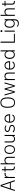

<svg xmlns="http://www.w3.org/2000/svg" viewBox="4216 -4964 943 9415"><g transform="rotate(-90 4687.5 -256.5)"><path d="M504 0H560L323 -700H261L26 0H81L146 -198H438ZM161 -244 292 -639 423 -244Z M857 -508C792 -508 745 -471 720 -415V-504H667V0H720V-308C720 -387 774 -454 849 -455C876 -456 896 -450 909 -442L924 -492C908 -501 889 -508 857 -508Z M1230 -459V-504H1099V-632H1047V-504H972V-459H1047V-131C1047 -48 1080 1 1189 1C1200 1 1213 1 1230 0V-46C1225 -46 1219 -45 1214 -45C1209 -45 1204 -46 1199 -46C1125 -47 1099 -79 1099 -140V-459Z M1536 -511C1470 -511 1418 -485 1390 -436V-700H1337V0H1390V-332C1390 -410 1444 -464 1524 -464C1601 -464 1654 -409 1654 -330V0H1707V-340C1707 -443 1638 -511 1536 -511Z M2058 7C2175 7 2250 -64 2270 -181C2274 -203 2275 -229 2275 -252C2275 -283 2272 -316 2268 -330C2243 -443 2173 -511 2058 -511C1947 -511 1872 -443 1852 -328C1848 -305 1845 -278 1845 -252C1845 -230 1846 -205 1850 -185C1870 -66 1943 7 2058 7ZM2058 -40C1969 -40 1917 -97 1902 -192C1899 -211 1898 -232 1898 -253C1898 -278 1901 -303 1903 -316C1919 -414 1975 -465 2058 -465C2147 -465 2199 -411 2217 -320C2219 -309 2222 -280 2222 -253C2222 -234 2221 -211 2218 -192C2203 -97 2150 -40 2058 -40Z M2725 -504V-172C2725 -93 2672 -39 2590 -39C2511 -39 2461 -92 2461 -172V-504H2408V-158C2408 -53 2484 7 2580 7C2648 7 2698 -20 2725 -68V0H2778V-504Z M3091 0C3200 0 3273 -55 3273 -143C3273 -239 3186 -262 3103 -280C3027 -295 2974 -310 2974 -368C2974 -418 3018 -453 3098 -453C3130 -453 3166 -446 3223 -414L3248 -453C3182 -492 3137 -500 3098 -500C2986 -500 2921 -445 2921 -366C2921 -282 2991 -253 3086 -233C3154 -220 3220 -209 3220 -141C3220 -81 3167 -47 3094 -47C3033 -47 2977 -71 2934 -107L2903 -67C2952 -25 3022 0 3091 0Z M3593 -48C3538 -48 3493 -70 3465 -111C3441 -144 3430 -186 3428 -233H3795C3794 -286 3791 -337 3774 -378C3744 -460 3676 -506 3582 -506C3498 -506 3436 -465 3403 -395C3386 -355 3376 -303 3376 -253C3376 -188 3390 -129 3423 -81C3461 -30 3518 -1 3591 -1C3679 -1 3744 -38 3777 -105L3736 -129C3708 -76 3659 -48 3593 -48ZM3447 -369C3471 -427 3519 -460 3584 -460C3652 -459 3699 -424 3723 -363C3733 -339 3738 -311 3741 -279H3428C3431 -310 3438 -346 3447 -369Z M4363 8C4446 8 4511 -20 4553 -76C4602 -145 4618 -245 4618 -350C4618 -457 4603 -566 4547 -631C4506 -683 4442 -708 4363 -708C4290 -708 4228 -686 4186 -640C4127 -573 4108 -464 4108 -350C4108 -258 4122 -153 4165 -89C4207 -25 4274 8 4363 8ZM4363 -37C4288 -37 4238 -65 4205 -121C4170 -191 4161 -249 4161 -350C4161 -453 4175 -560 4234 -617C4266 -648 4310 -663 4363 -663C4425 -663 4472 -643 4505 -603C4552 -544 4566 -451 4566 -350C4566 -261 4555 -164 4513 -108C4481 -61 4431 -37 4363 -37Z M4859 0H4912L5031 -417L5153 0H5206L5354 -503L5300 -504L5179 -70L5056 -504H5007L4886 -69L4766 -504H4712Z M5667 -511C5601 -511 5549 -485 5521 -436V-504H5468V0H5521V-332C5521 -410 5575 -464 5655 -464C5732 -464 5785 -409 5785 -330V0H5838V-340C5838 -443 5769 -511 5667 -511Z M6195 -48C6140 -48 6095 -70 6067 -111C6043 -144 6032 -186 6030 -233H6397C6396 -286 6393 -337 6376 -378C6346 -460 6278 -506 6184 -506C6100 -506 6038 -465 6005 -395C5988 -355 5978 -303 5978 -253C5978 -188 5992 -129 6025 -81C6063 -30 6120 -1 6193 -1C6281 -1 6346 -38 6379 -105L6338 -129C6310 -76 6261 -48 6195 -48ZM6049 -369C6073 -427 6121 -460 6186 -460C6254 -459 6301 -424 6325 -363C6335 -339 6340 -311 6343 -279H6030C6033 -310 6040 -346 6049 -369Z M6875 -700V-408C6845 -472 6790 -506 6709 -506C6620 -506 6560 -465 6528 -384C6513 -344 6505 -296 6505 -253C6505 -201 6516 -148 6536 -106C6569 -38 6629 -1 6710 -1C6789 -1 6844 -36 6875 -103V0H6928V-700ZM6850 -129C6824 -77 6782 -48 6719 -48C6655 -48 6609 -78 6584 -132C6569 -164 6560 -207 6560 -254C6560 -295 6567 -334 6581 -367C6607 -430 6656 -460 6720 -460C6782 -460 6823 -432 6849 -381C6869 -343 6875 -297 6875 -253C6875 -206 6868 -164 6850 -129Z M7301 0H7738V-46H7354V-700H7301Z M7871 -609C7898 -609 7918 -629 7918 -657C7918 -685 7898 -705 7871 -705C7843 -705 7823 -685 7823 -657C7823 -629 7843 -609 7871 -609ZM7841 -1H7894V-505H7841Z M8401 -504V-409C8371 -467 8319 -506 8240 -506C8155 -506 8092 -469 8059 -396C8042 -356 8033 -305 8033 -254C8033 -208 8039 -161 8059 -116C8092 -42 8156 -6 8241 -6C8330 -6 8375 -52 8399 -103V-13C8399 96 8347 151 8244 151C8175 151 8130 125 8109 92L8081 124C8109 164 8164 195 8249 195C8387 195 8452 119 8452 -14L8454 -504ZM8383 -147C8360 -84 8315 -50 8248 -50C8180 -50 8133 -80 8108 -136C8093 -170 8086 -213 8086 -254C8086 -296 8092 -337 8111 -378C8137 -430 8180 -459 8244 -460C8309 -460 8356 -428 8381 -367C8394 -337 8400 -299 8400 -257V-249C8400 -215 8395 -181 8383 -147Z M8816 -511C8750 -511 8698 -485 8670 -436V-700H8617V0H8670V-332C8670 -410 8724 -464 8804 -464C8881 -464 8934 -409 8934 -330V0H8987V-340C8987 -443 8918 -511 8816 -511Z M9350 -459V-504H9219V-632H9167V-504H9092V-459H9167V-131C9167 -48 9200 1 9309 1C9320 1 9333 1 9350 0V-46C9345 -46 9339 -45 9334 -45C9329 -45 9324 -46 9319 -46C9245 -47 9219 -79 9219 -140V-459Z"/></g></svg>

Font: Arthouse Owned Light
Style: Regular
Weight: 300
Designer: Jeremy Tribby
Foundry: Tribby Type
Version: Version 1.000;PS 001.000;hotconv 1.0.88;makeotf.lib2.5.64775